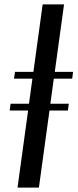

<svg xmlns="http://www.w3.org/2000/svg" viewBox="-20 -851 352 871"><path d="M59.5 0 107.5 -349.5H24L28 -380.5H111.5L127 -494H43.5L48 -525H131.5L173.5 -831H270.5L228.5 -525H311.5L307.5 -494H224L208.5 -380.5H292L288 -349.5H204.5L156.5 0Z"/></svg>

Font: Merriweather 144pt
Style: Italic
Weight: 400
Italic angle: -7.8°
Version: Version 2.101